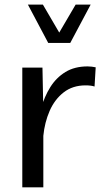

<svg xmlns="http://www.w3.org/2000/svg" viewBox="-20 -798 442 818"><path d="M75 -510V0H164.6V-326.9L160.9 -510ZM382.8 -429.4 387.7 -511.2Q379.9 -512.9 371.1 -514Q362.3 -515.1 353.3 -515.1Q297.9 -515.1 258.8 -491.2Q219.7 -467.3 194.3 -426.8Q168.9 -386.2 155.3 -336.3Q141.6 -286.4 137.2 -234.4L164.6 -219.2Q170.2 -276.6 191.5 -325.6Q212.9 -374.5 251.2 -404.4Q289.6 -434.3 344.7 -434.3Q368.2 -434.3 382.8 -429.4ZM98.9 -778.3 185.5 -615H279.3L366.2 -778.3H302.2L232.4 -659.2L162.8 -778.3Z"/></svg>

Font: Estedad-FD-VF Thin
Style: Regular
Weight: 100
Designer: Amin Abedi
Version: Version 5.0